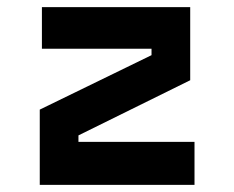

<svg xmlns="http://www.w3.org/2000/svg" viewBox="-20 -516 652 536"><path d="M91 0V-210L403 -362V-380H97V-496H511V-292L199 -138V-120H523V0Z"/></svg>

Font: Space Mono
Style: Bold
Weight: 700
Monospace: yes
Designer: Colophon Foundry + Benjamin Critton
Foundry: Colophon Foundry & Benjamin Critton
Version: Version 1.003; ttfautohint (v1.8.4.7-5d5b)